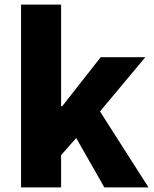

<svg xmlns="http://www.w3.org/2000/svg" viewBox="-20 -819 674 839"><path d="M72 0V-799H247V-355H252L420 -569H615L417 -332L629 0H436L313 -216L247 -141V0Z"/></svg>

Font: Noto Sans KR Thin Black
Style: Regular
Weight: 900
Version: Version 2.004-H2;hotconv 1.0.118;makeotfexe 2.5.65603